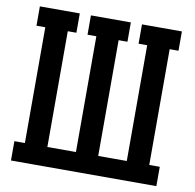

<svg xmlns="http://www.w3.org/2000/svg" viewBox="-81 -818 913 900"><g transform="rotate(10 375.0 -367.5)"><path d="M29 0V-92H79V-643H37V-735H227V-643H186V-92H322V-643H280V-735H470V-643H428V-92H564V-643H523V-735H713V-643H671V-92H721V0Z"/></g></svg>

Font: Iosevka Etoile Semibold
Style: Regular
Weight: 600
Designer: Belleve Invis
Foundry: Belleve Invis
Version: Version 22.1.2; ttfautohint (v1.8.4)